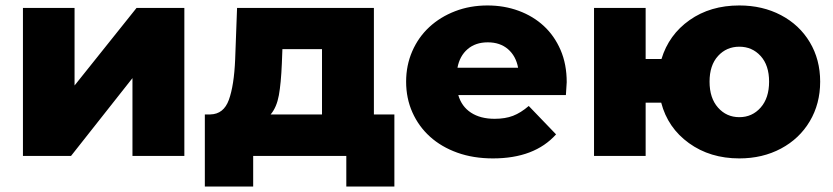

<svg xmlns="http://www.w3.org/2000/svg" viewBox="-20 -571 3049 703"><path d="M64 -542H253V-258L480 -542H655V0H465V-285L240 0H64Z M1424 -152V112H1248V0H907V112H730V-152H750Q799 -153 818 -205.5Q837 -258 841 -353L848 -542H1349V-152ZM971 -152H1159V-391H1014L1012 -339Q1009 -266 1001 -222Q993 -178 971 -152Z M2052 -223H1658Q1670 -181 1704.5 -158.5Q1739 -136 1791 -136Q1830 -136 1858.5 -147Q1887 -158 1916 -183L2016 -79Q1937 9 1785 9Q1713 9 1654.5 -12Q1596 -33 1554.5 -70.5Q1513 -108 1490 -159.5Q1467 -211 1467 -272Q1467 -332 1489.5 -383.5Q1512 -435 1552 -472Q1592 -509 1646.5 -530Q1701 -551 1765 -551Q1826 -551 1879 -531.5Q1932 -512 1971 -476Q2010 -440 2032.5 -388Q2055 -336 2055 -270Q2055 -268 2052 -223ZM1655 -323H1877Q1869 -366 1840 -391Q1811 -416 1766 -416Q1721 -416 1692 -391Q1663 -366 1655 -323Z M2983 -272Q2983 -191 2945 -127Q2907 -63 2839.5 -27Q2772 9 2687 9Q2580 9 2502.5 -47Q2425 -103 2401 -195H2344V0H2155V-542H2344V-355H2402Q2429 -444 2505 -497.5Q2581 -551 2687 -551Q2772 -551 2839.5 -515.5Q2907 -480 2945 -416.5Q2983 -353 2983 -272ZM2796 -272Q2796 -332 2765 -366Q2734 -400 2687 -400Q2640 -400 2609 -366Q2578 -332 2578 -272Q2578 -212 2609 -177Q2640 -142 2687 -142Q2734 -142 2765 -177Q2796 -212 2796 -272Z"/></svg>

Font: CMG Sans ExtraBold
Style: Regular
Weight: 800
Designer: Julieta Ulanovsky
Foundry: Julieta Ulanovsky
Version: Version 7.200